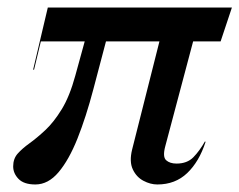

<svg xmlns="http://www.w3.org/2000/svg" viewBox="-20 -480 636 510"><path d="M74 10Q43.5 10 29.2 -4.8Q15 -19.5 15 -38Q15 -58.5 27 -72Q39 -85.5 58.5 -99.5Q78 -113.5 100.5 -134.5Q123 -155.5 144 -189.8Q165 -224 180 -279L205 -370H88.5L70.5 -295H68L107 -460H596L566 -370H493L419 -91.5Q411.5 -63.5 421.2 -54.5Q431 -45.5 449 -45.5Q477 -45.5 493.5 -62.2Q510 -79 524.5 -104.5L526 -103Q509 -50.5 477.2 -20.2Q445.5 10 398 10Q379.5 10 361 0.2Q342.5 -9.5 332.8 -30Q323 -50.5 331 -83L403.5 -370H261.5L228 -243Q208.5 -169 185.8 -112Q163 -55 135.5 -22.5Q108 10 74 10Z"/></svg>

Font: Bodoni* 72pt
Style: Italic
Weight: 400
Italic angle: -13°
Version: Version 2.3